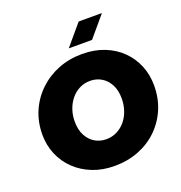

<svg xmlns="http://www.w3.org/2000/svg" viewBox="-159 -1045 1127 1194"><g transform="rotate(-20 405.0 -448.5)"><path d="M398 12Q318 12 252.5 -14Q187 -40 139.5 -85.5Q92 -131 66 -192.5Q40 -254 40 -324Q40 -408 71 -479Q102 -550 157.5 -602.5Q213 -655 285.5 -683.5Q358 -712 442 -712Q524 -712 589.5 -686Q655 -660 701.5 -614Q748 -568 773 -507Q798 -446 798 -375Q798 -291 768 -220.5Q738 -150 684 -97.5Q630 -45 557 -16.5Q484 12 398 12ZM405 -162Q444 -162 476.5 -178.5Q509 -195 532.5 -223.5Q556 -252 568.5 -289.5Q581 -327 581 -368Q581 -423 560.5 -461Q540 -499 506.5 -518.5Q473 -538 433 -538Q394 -538 361.5 -521.5Q329 -505 305.5 -476Q282 -447 269.5 -410Q257 -373 257 -332Q257 -277 277.5 -239Q298 -201 331.5 -181.5Q365 -162 405 -162ZM378 -773 493 -909H647L532 -773Z"/></g></svg>

Font: MuseoModerno Thin Black
Style: Italic
Weight: 900
Italic angle: -9°
Version: Version 1.003